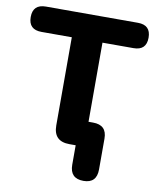

<svg xmlns="http://www.w3.org/2000/svg" viewBox="-108 -777 832 1030"><g transform="rotate(10 308.0 -262.0)"><path d="M418 181Q344 181 344 106V0H310Q223 0 223 -87V-567H58Q-13 -567 -13 -636Q-13 -705 58 -705H559Q629 -705 629 -636Q629 -567 559 -567H390V-136H415Q490 -136 490 -62V106Q490 181 418 181Z"/></g></svg>

Font: Chiron GoRound TC EB
Style: Regular
Weight: 700
Designer: Ryoko NISHIZUKA 西塚涼子 (kana, bopomofo & ideographs); Paul D. Hunt (Latin, Greek & Cyrillic); Sandoll Communications 산돌커뮤니
Foundry: Adobe
Version: Version 1.000;hotconv 1.1.1;makeotfexe 2.6.0